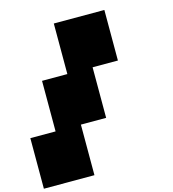

<svg xmlns="http://www.w3.org/2000/svg" viewBox="-163 -1333 1325 1467"><g transform="rotate(-15 500.0 -600.0)"><path d="M0 0V-399.9H199.7V-799.8H399.9V-1199.7H799.8V-799.8H599.6V-399.9H399.9V0Z"/></g></svg>

Font: 8-bit HUD
Style: Regular
Weight: 400
Designer: lSPl
Foundry: https://fontstruct.com
Version: Version 1.0